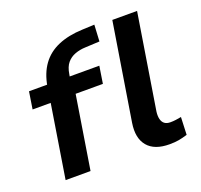

<svg xmlns="http://www.w3.org/2000/svg" viewBox="-125 -855 1052 1006"><g transform="rotate(-20 400.5 -352.0)"><path d="M79 0 144 -407H43L58 -503H196L152 -465L157 -493Q169 -564 203.5 -611.5Q238 -659 295.5 -683.5Q353 -708 431 -711L499 -714L494 -622L413 -618Q383 -617 356 -607Q329 -597 311 -575.5Q293 -554 287 -515L284 -499L276 -503H450L435 -407H283L218 0ZM656 10Q572 10 534 -35.5Q496 -81 509 -163L596 -705H734L649 -174Q646 -150 650.5 -132.5Q655 -115 667 -106Q679 -97 699 -97Q715 -97 729.5 -99Q744 -101 760 -104L756 -6Q730 2 708 6Q686 10 656 10Z"/></g></svg>

Font: Nunito Sans 6pt
Style: Bold Italic
Weight: 700
Italic angle: -9°
Version: Version 3.101;gftools[0.9.27]